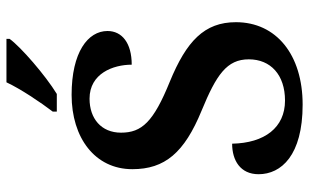

<svg xmlns="http://www.w3.org/2000/svg" viewBox="-206 -766 981 610"><g transform="rotate(-90 285.0 -460.5)"><path d="M236 -784V-771H292C351 -807 442 -886 467 -921V-931H329C308 -886 265 -822 236 -784ZM258 10C417 10 520 -74 520 -202C520 -302 460 -359 331 -412C203 -464 169 -501 169 -567C169 -630 214 -667 277 -667C357 -667 385 -592 385 -533C454 -533 492 -564 492 -610C492 -672 425 -724 289 -724C153 -724 53 -650 53 -531C53 -428 105 -366 239 -311C353 -264 402 -231 402 -161C402 -92 353 -46 271 -46C185 -46 136 -111 134 -214C81 -214 37 -188 37 -130C37 -58 97 10 258 10Z"/></g></svg>

Font: Noto Serif SemiBold
Style: Regular
Weight: 600
Designer: Monotype Design Team
Foundry: Monotype Imaging Inc.
Version: Version 2.013